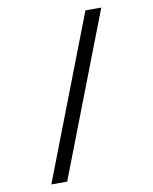

<svg xmlns="http://www.w3.org/2000/svg" viewBox="-94 -864 807 1014"><g transform="rotate(-10 309.0 -357.0)"><path d="M98 80 435 -794H520L183 80Z"/></g></svg>

Font: Fragment Mono SC
Style: Regular
Weight: 400
Monospace: yes
Designer: Wei Huang based on Nimbus Sans by URW Studio, based on Helvetica by Max Miedinger.
Foundry: Wei Huang
Version: Version 1.012; ttfautohint (v1.8.4.7-5d5b)